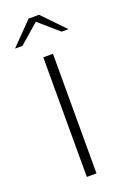

<svg xmlns="http://www.w3.org/2000/svg" viewBox="-149 -666 462 709"><g transform="rotate(-20 82.0 -311.5)"><path d="M64 -470H102V0H64ZM-23 -536 62 -623H103L187 -536H160L83 -603L6 -536Z"/></g></svg>

Font: Smooch Sans Light
Style: Regular
Weight: 300
Designer: Robert E. Leuschke
Foundry: Robert E. Leuschke
Version: Version 1.010; ttfautohint (v1.8.3)